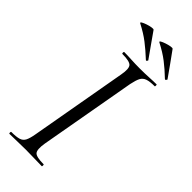

<svg xmlns="http://www.w3.org/2000/svg" viewBox="-257 -827 863 863"><g transform="rotate(45 174.5 -395.5)"><path d="M20 0Q17 0 17 -6Q17 -12 20 -12Q51 -12 67.5 -17Q84 -22 91.5 -37Q99 -52 104 -81L186 -544Q194 -587 182.5 -600Q171 -613 125 -613Q122 -613 122 -619Q122 -625 125 -625Q146 -625 171.5 -623.5Q197 -622 226 -622Q258 -622 284 -623.5Q310 -625 330 -625Q332 -625 332 -619Q332 -613 330 -613Q299 -613 282.5 -607Q266 -601 258.5 -586Q251 -571 245 -542L163 -81Q156 -38 167 -25Q178 -12 225 -12Q227 -12 227 -6Q227 0 225 0Q204 0 178.5 -1Q153 -2 122 -2Q93 -2 67 -1Q41 0 20 0ZM339 -669Q308 -699 277.5 -722.5Q247 -746 206 -767Q200 -770 207.5 -774.5Q215 -779 228.5 -783.5Q242 -788 253.5 -790Q265 -792 268 -789Q289 -760 308 -733.5Q327 -707 348 -677Q351 -676 347 -670.5Q343 -665 339 -669ZM218 -669Q186 -699 155.5 -722.5Q125 -746 84 -767Q79 -770 86.5 -774.5Q94 -779 107 -783.5Q120 -788 132 -790Q144 -792 147 -789Q167 -760 186 -733.5Q205 -707 226 -677Q229 -676 225.5 -670.5Q222 -665 218 -669Z"/></g></svg>

Font: Cormorant
Style: Italic
Weight: 400
Italic angle: -10°
Designer: Christian Thalmann (Catharsis Fonts)
Foundry: Catharsis Fonts
Version: Version 4.000